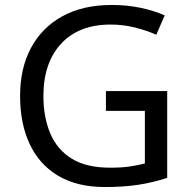

<svg xmlns="http://www.w3.org/2000/svg" viewBox="-20 -744 768 774"><path d="M407 -377H654V-27Q596 -8 537 1Q478 10 403 10Q292 10 216 -34.5Q140 -79 100.5 -161.5Q61 -244 61 -357Q61 -469 105 -551Q149 -633 231.5 -678.5Q314 -724 431 -724Q491 -724 544.5 -713Q598 -702 644 -682L610 -604Q572 -621 524.5 -633Q477 -645 426 -645Q298 -645 226.5 -568Q155 -491 155 -357Q155 -272 182.5 -206.5Q210 -141 269 -104.5Q328 -68 424 -68Q471 -68 504 -73Q537 -78 564 -85V-297H407Z"/></svg>

Font: Noto Sans Anatolian Hieroglyphs
Style: Regular
Weight: 400
Designer: Monotype Design Team
Foundry: Monotype Imaging Inc.
Version: Version 2.001; ttfautohint (v1.8.4.7-5d5b)